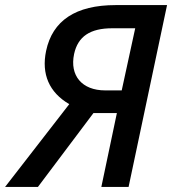

<svg xmlns="http://www.w3.org/2000/svg" viewBox="-60 -734 676 754"><path d="M-40 0H89L307 -290H399L338 0H445L596 -714H394C237 -714 146 -653 121 -534C102 -443 133 -371 212 -325ZM353 -379C262 -379 213 -437 231 -522C246 -591 294 -623 381 -623H471L418 -379Z"/></svg>

Font: Noto Sans Medium
Style: Italic
Weight: 500
Italic angle: -12°
Designer: Monotype Design Team
Foundry: Monotype Imaging Inc.
Version: Version 2.013